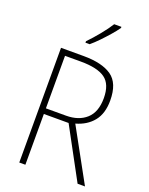

<svg xmlns="http://www.w3.org/2000/svg" viewBox="-172 -1037 869 1123"><g transform="rotate(20 262.0 -475.0)"><path d="M234 -714Q349 -714 409 -672Q469 -630 469 -522Q469 -441 430 -393Q391 -345 323 -326L502 0H456L285 -316H131V0H93V-714ZM230 -678H131V-351H256Q335 -351 382 -393.5Q429 -436 429 -522Q429 -609 381 -643.5Q333 -678 230 -678ZM383 -943Q367 -920 343 -892.5Q319 -865 293 -838Q267 -811 243 -791H217V-800Q249 -833 283 -874.5Q317 -916 338 -950H383Z"/></g></svg>

Font: Noto Sans Ethiopic SemiCondensed ExtraLight
Style: Regular
Weight: 200
Width: 4
Designer: Monotype Design Team
Foundry: Monotype Imaging Inc.
Version: Version 2.102; ttfautohint (v1.8.4.7-5d5b)